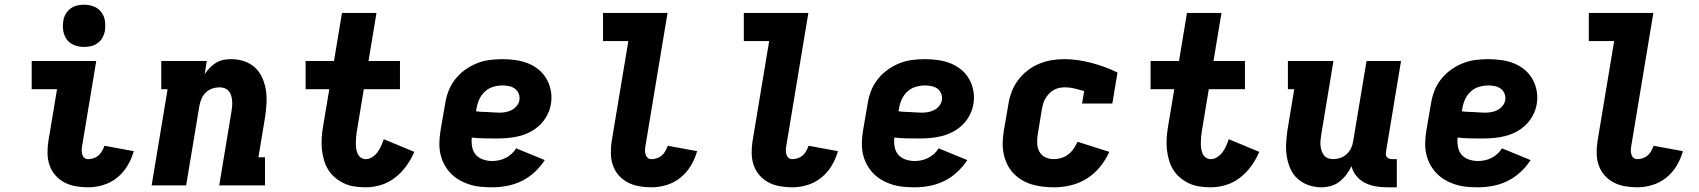

<svg xmlns="http://www.w3.org/2000/svg" viewBox="-20 -790 7240 818"><path d="M356 8Q329 8 303 3.5Q277 -1 255 -12.5Q233 -24 216.5 -42.5Q200 -61 191.5 -85Q183 -109 182.5 -135.5Q182 -162 186 -188L223 -410H115V-530H390L330 -169Q328 -159 328 -149.5Q328 -140 330.5 -131.5Q333 -123 339.5 -117.5Q346 -112 356 -112Q367 -112 379 -116Q391 -120 400 -128Q409 -136 415 -147Q421 -158 425 -169L550 -146Q541 -114 523.5 -84.5Q506 -55 479.5 -33.5Q453 -12 420.5 -2Q388 8 356 8ZM338 -590Q317 -590 297 -597.5Q277 -605 265 -621.5Q253 -638 249.5 -659Q246 -680 250 -702Q252 -717 260 -730.5Q268 -744 280.5 -753.5Q293 -763 308.5 -766.5Q324 -770 338 -770Q360 -770 379.5 -762.5Q399 -755 411.5 -738.5Q424 -722 427 -701Q430 -680 427 -658Q424 -643 416.5 -629.5Q409 -616 396 -606.5Q383 -597 368 -593.5Q353 -590 338 -590Z M626 0 694 -410H667V-530H861L852 -474Q862 -489 874 -501.5Q886 -514 901 -523Q916 -532 932.5 -535Q949 -538 965 -538Q994 -538 1020.5 -529Q1047 -520 1066.5 -502Q1086 -484 1097 -459.5Q1108 -435 1112.5 -408Q1117 -381 1115.5 -352Q1114 -323 1110 -295L1081 -120H1109V0H914L966 -314Q968 -326 969 -337.5Q970 -349 969 -360.5Q968 -372 965 -382.5Q962 -393 955 -401.5Q948 -410 937.5 -414Q927 -418 915 -418Q900 -418 885 -413Q870 -408 858 -397Q846 -386 839.5 -371.5Q833 -357 830 -342L773 0Z M1538 8Q1514 8 1490.5 4.5Q1467 1 1446.5 -8.5Q1426 -18 1408.5 -32.5Q1391 -47 1379 -66Q1367 -85 1360.5 -107.5Q1354 -130 1351.5 -153Q1349 -176 1350.5 -200.5Q1352 -225 1356 -249L1383 -410H1282V-530H1403L1437 -735H1584L1550 -530H1684V-410H1530L1500 -229Q1498 -217 1497 -205Q1496 -193 1496 -181Q1496 -169 1497.5 -157.5Q1499 -146 1503.5 -135.5Q1508 -125 1517.5 -118.5Q1527 -112 1538 -112Q1553 -112 1566.5 -121Q1580 -130 1589 -142.5Q1598 -155 1604 -168.5Q1610 -182 1615 -197L1745 -143Q1732 -112 1711.5 -83.5Q1691 -55 1663.5 -33.5Q1636 -12 1603.5 -2Q1571 8 1538 8Z M2077 8Q2051 8 2026.5 5.5Q2002 3 1979 -4.5Q1956 -12 1935.5 -24Q1915 -36 1899 -53Q1883 -70 1872 -91Q1861 -112 1856 -136Q1851 -160 1852 -185Q1853 -210 1857 -235L1876 -345Q1880 -373 1890 -400Q1900 -427 1918 -450.5Q1936 -474 1960 -491.5Q1984 -509 2011 -520Q2038 -531 2066 -534.5Q2094 -538 2121 -538Q2149 -538 2177 -534Q2205 -530 2230 -520Q2255 -510 2275.5 -493Q2296 -476 2309 -453Q2322 -430 2327 -402.5Q2332 -375 2327 -346Q2323 -322 2311 -299Q2299 -276 2280.5 -258Q2262 -240 2239 -228Q2216 -216 2191.5 -210Q2167 -204 2143 -202Q2119 -200 2095 -200Q2069 -200 2042.5 -200.5Q2016 -201 1990 -204Q1988 -184 1991.5 -164.5Q1995 -145 2007 -131Q2019 -117 2038 -110.5Q2057 -104 2077 -104Q2091 -104 2105.5 -107Q2120 -110 2134 -117Q2148 -124 2159.5 -134.5Q2171 -145 2179 -158L2301 -108Q2283 -80 2257.5 -56.5Q2232 -33 2202 -18.5Q2172 -4 2140 2Q2108 8 2077 8ZM2108 -310Q2121 -310 2134.5 -312.5Q2148 -315 2160.5 -321.5Q2173 -328 2182 -339.5Q2191 -351 2193 -364Q2195 -379 2189.5 -392Q2184 -405 2173.5 -412.5Q2163 -420 2149 -423Q2135 -426 2121 -426Q2101 -426 2081 -420Q2061 -414 2045.5 -399.5Q2030 -385 2021.5 -366Q2013 -347 2010 -327L2008 -316Q2021 -314 2033.5 -313.5Q2046 -313 2058.5 -312.5Q2071 -312 2083.5 -311Q2096 -310 2108 -310Z M2756 8Q2729 8 2703 3.5Q2677 -1 2655 -12.5Q2633 -24 2616.5 -42.5Q2600 -61 2591.5 -85Q2583 -109 2582.5 -135.5Q2582 -162 2586 -188L2657 -615H2549V-735H2824L2730 -169Q2728 -159 2728 -149.5Q2728 -140 2730.5 -131.5Q2733 -123 2739.5 -117.5Q2746 -112 2756 -112Q2767 -112 2779 -116Q2791 -120 2800 -128Q2809 -136 2815 -147Q2821 -158 2825 -169L2950 -146Q2941 -114 2923.5 -84.5Q2906 -55 2879.5 -33.5Q2853 -12 2820.5 -2Q2788 8 2756 8Z M3356 8Q3329 8 3303 3.5Q3277 -1 3255 -12.5Q3233 -24 3216.5 -42.5Q3200 -61 3191.5 -85Q3183 -109 3182.5 -135.5Q3182 -162 3186 -188L3257 -615H3149V-735H3424L3330 -169Q3328 -159 3328 -149.5Q3328 -140 3330.5 -131.5Q3333 -123 3339.5 -117.5Q3346 -112 3356 -112Q3367 -112 3379 -116Q3391 -120 3400 -128Q3409 -136 3415 -147Q3421 -158 3425 -169L3550 -146Q3541 -114 3523.5 -84.5Q3506 -55 3479.5 -33.5Q3453 -12 3420.5 -2Q3388 8 3356 8Z M3877 8Q3851 8 3826.5 5.5Q3802 3 3779 -4.5Q3756 -12 3735.5 -24Q3715 -36 3699 -53Q3683 -70 3672 -91Q3661 -112 3656 -136Q3651 -160 3652 -185Q3653 -210 3657 -235L3676 -345Q3680 -373 3690 -400Q3700 -427 3718 -450.5Q3736 -474 3760 -491.5Q3784 -509 3811 -520Q3838 -531 3866 -534.5Q3894 -538 3921 -538Q3949 -538 3977 -534Q4005 -530 4030 -520Q4055 -510 4075.5 -493Q4096 -476 4109 -453Q4122 -430 4127 -402.5Q4132 -375 4127 -346Q4123 -322 4111 -299Q4099 -276 4080.5 -258Q4062 -240 4039 -228Q4016 -216 3991.5 -210Q3967 -204 3943 -202Q3919 -200 3895 -200Q3869 -200 3842.5 -200.5Q3816 -201 3790 -204Q3788 -184 3791.5 -164.5Q3795 -145 3807 -131Q3819 -117 3838 -110.5Q3857 -104 3877 -104Q3891 -104 3905.5 -107Q3920 -110 3934 -117Q3948 -124 3959.5 -134.5Q3971 -145 3979 -158L4101 -108Q4083 -80 4057.5 -56.5Q4032 -33 4002 -18.5Q3972 -4 3940 2Q3908 8 3877 8ZM3908 -310Q3921 -310 3934.5 -312.5Q3948 -315 3960.5 -321.5Q3973 -328 3982 -339.5Q3991 -351 3993 -364Q3995 -379 3989.5 -392Q3984 -405 3973.5 -412.5Q3963 -420 3949 -423Q3935 -426 3921 -426Q3901 -426 3881 -420Q3861 -414 3845.5 -399.5Q3830 -385 3821.5 -366Q3813 -347 3810 -327L3808 -316Q3821 -314 3833.5 -313.5Q3846 -313 3858.5 -312.5Q3871 -312 3883.5 -311Q3896 -310 3908 -310Z M4470 8Q4445 8 4421 5Q4397 2 4374 -5Q4351 -12 4331 -24.5Q4311 -37 4295.5 -54Q4280 -71 4270 -92.5Q4260 -114 4255.5 -137.5Q4251 -161 4252 -185.5Q4253 -210 4257 -235L4276 -345Q4280 -372 4290 -398.5Q4300 -425 4317 -448Q4334 -471 4357 -489Q4380 -507 4406.5 -518Q4433 -529 4460 -533.5Q4487 -538 4515 -538Q4545 -538 4574.5 -533.5Q4604 -529 4632 -521.5Q4660 -514 4687.5 -504Q4715 -494 4741 -481L4719 -349H4590L4599 -402Q4579 -408 4558.5 -413Q4538 -418 4517 -418Q4505 -418 4493 -415.5Q4481 -413 4470 -407Q4459 -401 4450 -391.5Q4441 -382 4434.5 -371.5Q4428 -361 4424.5 -349Q4421 -337 4419 -326L4401 -216Q4398 -197 4399 -177.5Q4400 -158 4409 -142.5Q4418 -127 4434.5 -119.5Q4451 -112 4470 -112Q4486 -112 4502 -117Q4518 -122 4531.5 -132.5Q4545 -143 4554.5 -157Q4564 -171 4571 -186L4706 -143Q4691 -109 4666.5 -79Q4642 -49 4610 -29Q4578 -9 4542 -0.5Q4506 8 4470 8Z M5138 8Q5114 8 5090.5 4.5Q5067 1 5046.5 -8.5Q5026 -18 5008.5 -32.5Q4991 -47 4979 -66Q4967 -85 4960.5 -107.5Q4954 -130 4951.5 -153Q4949 -176 4950.5 -200.5Q4952 -225 4956 -249L4983 -410H4882V-530H5003L5037 -735H5184L5150 -530H5284V-410H5130L5100 -229Q5098 -217 5097 -205Q5096 -193 5096 -181Q5096 -169 5097.5 -157.5Q5099 -146 5103.5 -135.5Q5108 -125 5117.5 -118.5Q5127 -112 5138 -112Q5153 -112 5166.5 -121Q5180 -130 5189 -142.5Q5198 -155 5204 -168.5Q5210 -182 5215 -197L5345 -143Q5332 -112 5311.5 -83.5Q5291 -55 5263.5 -33.5Q5236 -12 5203.5 -2Q5171 8 5138 8Z M5610 8Q5582 8 5555.5 -1Q5529 -10 5509 -28Q5489 -46 5478 -70.5Q5467 -95 5462.5 -122Q5458 -149 5459.5 -178Q5461 -207 5465 -235L5494 -410H5467V-530H5661L5609 -216Q5607 -204 5606 -192.5Q5605 -181 5606 -169.5Q5607 -158 5610.5 -147.5Q5614 -137 5620.5 -128.5Q5627 -120 5637.5 -116Q5648 -112 5660 -112Q5675 -112 5690 -117Q5705 -122 5717 -133Q5729 -144 5736 -158.5Q5743 -173 5745 -188L5802 -530H5949L5885 -144Q5884 -137 5884.5 -131Q5885 -125 5889 -120.5Q5893 -116 5899 -114Q5905 -112 5911 -112H5931V8H5891Q5866 8 5841.5 4Q5817 0 5795.5 -11Q5774 -22 5759 -40Q5744 -58 5738 -82Q5729 -63 5716 -46Q5703 -29 5686.5 -16Q5670 -3 5649.5 2.5Q5629 8 5610 8Z M6277 8Q6251 8 6226.5 5.5Q6202 3 6179 -4.5Q6156 -12 6135.5 -24Q6115 -36 6099 -53Q6083 -70 6072 -91Q6061 -112 6056 -136Q6051 -160 6052 -185Q6053 -210 6057 -235L6076 -345Q6080 -373 6090 -400Q6100 -427 6118 -450.5Q6136 -474 6160 -491.5Q6184 -509 6211 -520Q6238 -531 6266 -534.5Q6294 -538 6321 -538Q6349 -538 6377 -534Q6405 -530 6430 -520Q6455 -510 6475.5 -493Q6496 -476 6509 -453Q6522 -430 6527 -402.5Q6532 -375 6527 -346Q6523 -322 6511 -299Q6499 -276 6480.5 -258Q6462 -240 6439 -228Q6416 -216 6391.5 -210Q6367 -204 6343 -202Q6319 -200 6295 -200Q6269 -200 6242.5 -200.5Q6216 -201 6190 -204Q6188 -184 6191.5 -164.5Q6195 -145 6207 -131Q6219 -117 6238 -110.5Q6257 -104 6277 -104Q6291 -104 6305.5 -107Q6320 -110 6334 -117Q6348 -124 6359.5 -134.5Q6371 -145 6379 -158L6501 -108Q6483 -80 6457.5 -56.5Q6432 -33 6402 -18.5Q6372 -4 6340 2Q6308 8 6277 8ZM6308 -310Q6321 -310 6334.5 -312.5Q6348 -315 6360.5 -321.5Q6373 -328 6382 -339.5Q6391 -351 6393 -364Q6395 -379 6389.5 -392Q6384 -405 6373.5 -412.5Q6363 -420 6349 -423Q6335 -426 6321 -426Q6301 -426 6281 -420Q6261 -414 6245.5 -399.5Q6230 -385 6221.5 -366Q6213 -347 6210 -327L6208 -316Q6221 -314 6233.5 -313.5Q6246 -313 6258.5 -312.5Q6271 -312 6283.5 -311Q6296 -310 6308 -310Z M6956 8Q6929 8 6903 3.5Q6877 -1 6855 -12.5Q6833 -24 6816.5 -42.5Q6800 -61 6791.5 -85Q6783 -109 6782.5 -135.5Q6782 -162 6786 -188L6857 -615H6749V-735H7024L6930 -169Q6928 -159 6928 -149.5Q6928 -140 6930.5 -131.5Q6933 -123 6939.5 -117.5Q6946 -112 6956 -112Q6967 -112 6979 -116Q6991 -120 7000 -128Q7009 -136 7015 -147Q7021 -158 7025 -169L7150 -146Q7141 -114 7123.5 -84.5Q7106 -55 7079.5 -33.5Q7053 -12 7020.5 -2Q6988 8 6956 8Z"/></svg>

Font: Iosevka Curly Slab HvEx
Style: Italic
Weight: 900
Width: 7
Italic angle: -9°
Monospace: yes
Designer: Belleve Invis
Foundry: Belleve Invis
Version: Version 11.1.0; ttfautohint (v1.8.3)